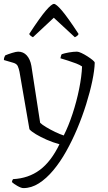

<svg xmlns="http://www.w3.org/2000/svg" viewBox="-23 -765 554 985"><path d="M97 200Q86 200 66.5 189Q47 178 38 169Q40 158 44 154Q123 150 181 107Q239 64 282 -25Q249 -34 217 -48Q185 -62 161 -76.5Q137 -91 128 -102L77 -397Q74 -412 68.5 -425Q63 -438 45 -443L-3 -457Q-3 -466 -0.5 -472Q2 -478 4 -481Q18 -487 39 -493.5Q60 -500 70 -500Q97 -500 114.5 -480.5Q132 -461 138 -427L183 -135Q192 -126 213.5 -113Q235 -100 260 -88Q285 -76 304 -70Q328 -117 349 -180.5Q370 -244 383 -308.5Q396 -373 398 -424Q387 -432 367.5 -439.5Q348 -447 326 -454Q304 -461 287 -466Q288 -473 290 -479Q292 -485 294 -487Q308 -492 331 -496Q354 -500 372 -500Q380 -500 395 -493Q410 -486 425.5 -476Q441 -466 452 -457Q463 -448 463 -443Q462 -405 450.5 -349.5Q439 -294 419 -230Q399 -166 372 -102Q347 -43 316.5 11.5Q286 66 250.5 108.5Q215 151 176.5 175.5Q138 200 97 200ZM146 -574Q129 -583 127 -591Q184 -678 213 -711.5Q242 -745 254 -745Q265 -745 294 -711.5Q323 -678 380 -591Q378 -582 361 -574L253 -674Z"/></svg>

Font: Texturina 72pt ExtraLight
Style: Regular
Weight: 200
Designer: Guillermo Torres Carreño
Foundry: Omnibus-Type
Version: Version 1.002; ttfautohint (v1.8.3)